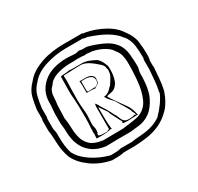

<svg xmlns="http://www.w3.org/2000/svg" viewBox="-114 -736 781 759"><g transform="rotate(-30 276.5 -357.0)"><path d="M354 -601Q345 -601 344 -602Q346 -602 346 -604H259Q234 -604 208 -600.5Q182 -597 158 -589Q134 -581 113.5 -568.5Q93 -556 79 -538Q54 -513 47 -485Q40 -457 37 -431V-391Q37 -391 35 -383V-337Q38 -316 38.5 -300.5Q39 -285 40 -271.5Q41 -258 43.5 -243.5Q46 -229 53 -209Q68 -176 106 -148Q144 -120 195 -110Q208 -110 224 -110.5Q240 -111 251 -114H300Q326 -115 356.5 -119Q387 -123 416 -136Q445 -149 470 -174.5Q495 -200 510 -245Q516 -271 518 -297Q520 -323 522 -348Q521 -350 521 -355V-376Q522 -379 523 -385.5Q524 -392 524 -396V-408Q524 -431 520.5 -460.5Q517 -490 493 -522L498 -513Q480 -547 439.5 -570Q399 -593 354 -601ZM504 -409V-399Q504 -399 502 -391V-348Q500 -323 498 -298.5Q496 -274 490 -248L492 -249Q475 -208 434 -167L438 -169Q418 -156 401 -150Q384 -144 368 -141.5Q352 -139 335 -138Q318 -137 299 -134H248Q238 -131 224.5 -130.5Q211 -130 200 -130Q155 -142 119.5 -166Q84 -190 70 -218V-216Q63 -238 61 -257Q59 -276 59 -297V-309Q59 -318 57 -325Q55 -332 55 -337V-379Q57 -387 57 -388V-427Q60 -453 66.5 -479Q73 -505 94 -526Q118 -556 164 -570.5Q210 -585 259 -585H335Q337 -583 344 -582Q351 -581 354 -581Q372 -575 392 -567Q412 -559 430 -548.5Q448 -538 462.5 -524.5Q477 -511 485 -495L478 -510Q498 -482 501 -455Q504 -428 504 -409ZM330 -549H310Q302 -551 299 -551Q294 -551 291.5 -550Q289 -549 282 -549L292 -548H281Q267 -548 260 -549Q253 -550 244 -550Q172 -550 133 -516.5Q94 -483 94 -431V-422Q94 -414 92.5 -401Q91 -388 91 -377V-344Q91 -333 92.5 -324Q94 -315 94 -307V-303Q94 -285 98 -264Q102 -243 113.5 -223.5Q125 -204 146 -189.5Q167 -175 202 -170Q216 -170 230 -170.5Q244 -171 253 -171H314Q329 -173 354 -175.5Q379 -178 403 -194Q427 -210 445 -246Q463 -282 463 -351Q463 -358 465.5 -367Q468 -376 468 -381Q468 -406 465 -437.5Q462 -469 444 -492V-491Q430 -511 398.5 -525.5Q367 -540 336 -548Q331 -548 330 -549ZM442 -414Q442 -334 432 -291.5Q422 -249 403 -229.5Q384 -210 356.5 -205.5Q329 -201 295 -197Q269 -197 251 -196.5Q233 -196 204 -196Q166 -201 149 -217Q132 -233 126 -254.5Q120 -276 119.5 -301Q119 -326 115 -348Q115 -365 116 -378.5Q117 -392 117 -409Q119 -419 119.5 -429.5Q120 -440 121 -449.5Q122 -459 126 -468Q130 -477 140 -486Q151 -505 180 -515Q209 -525 244 -525H258Q262 -525 265 -525.5Q268 -526 273 -526Q289 -526 293 -525.5Q297 -525 310 -524Q312 -525 320 -525Q321 -524 327 -524Q341 -524 356 -519.5Q371 -515 384.5 -508.5Q398 -502 408 -493.5Q418 -485 422 -477Q434 -463 438 -447Q442 -431 442 -414ZM336 -290 319 -314Q315 -320 311 -326Q307 -332 304 -339Q312 -342 320.5 -343Q329 -344 338 -348Q356 -360 362 -380.5Q368 -401 368 -422Q368 -429 368 -434Q368 -439 367 -444V-442Q363 -453 358 -463Q353 -473 344 -481H345Q329 -490 313.5 -496Q298 -502 281 -502H243Q239 -502 235 -502Q231 -502 227 -503H228Q220 -502 213 -501Q206 -500 199 -500H195L185 -498Q184 -466 184 -446Q184 -426 184 -418Q185 -408 186 -392.5Q187 -377 187.5 -361Q188 -345 188 -329.5Q188 -314 188 -304Q188 -295 187.5 -285.5Q187 -276 186 -264V-259V-248Q186 -249 185 -249Q185 -245 185.5 -241Q186 -237 186 -233Q186 -231 185.5 -227.5Q185 -224 185 -219V-215H216Q228 -215 240.5 -217.5Q253 -220 258 -220L254 -224L255 -225Q253 -242 252.5 -261Q252 -280 252 -300V-320L277 -284Q279 -277 282.5 -269.5Q286 -262 291 -253L299 -237Q301 -233 303 -229.5Q305 -226 308 -223H305Q304 -223 304 -221Q304 -216 309.5 -215Q315 -214 321 -214H328Q340 -214 350.5 -215Q361 -216 372 -216L373 -215Q370 -231 366 -241.5Q362 -252 357.5 -259.5Q353 -267 347.5 -274Q342 -281 336 -290ZM334 -218Q322 -218 316 -222.5Q310 -227 306.5 -234Q303 -241 300.5 -248.5Q298 -256 293 -262Q285 -279 276.5 -293.5Q268 -308 258 -323L259 -324Q256 -327 254.5 -330.5Q253 -334 249 -335V-336Q249 -339 248 -340Q248 -338 247 -333.5Q246 -329 246 -323V-223Q241 -222 239.5 -221Q238 -220 236 -219H237Q234 -218 229 -218Q223 -218 217.5 -218.5Q212 -219 207 -219L197 -222L196 -232Q197 -232 197 -231Q197 -230 198 -230H199Q200 -238 200.5 -241.5Q201 -245 201 -246Q201 -253 199 -260Q197 -267 197 -274Q197 -282 198 -292Q199 -302 199 -312V-321Q199 -328 197 -347Q195 -366 195 -388Q195 -408 195.5 -428.5Q196 -449 197 -469L196 -495L199 -496Q215 -496 227 -497Q239 -498 252 -498Q262 -498 270 -498.5Q278 -499 286.5 -497Q295 -495 304.5 -490Q314 -485 328 -474Q350 -456 354 -449.5Q358 -443 358 -435V-432H360V-428Q360 -410 352.5 -397Q345 -384 334 -368H332Q325 -358 314.5 -351Q304 -344 294 -344Q293 -344 293 -345Q295 -336 303 -327.5Q311 -319 318 -310Q317 -311 315.5 -313.5Q314 -316 313 -317Q323 -306 329.5 -293.5Q336 -281 344 -270L343 -271Q346 -265 352.5 -254.5Q359 -244 359 -241V-240Q359 -238 362.5 -232Q366 -226 366 -225Q365 -224 365 -223Q365 -222 366.5 -222.5Q368 -223 368 -221Q368 -220 366 -220Q364 -220 362.5 -221Q361 -222 359 -222H357L358 -220Q352 -219 346 -218.5Q340 -218 334 -218ZM302 -420Q302 -429 297.5 -434Q293 -439 287 -441.5Q281 -444 275 -444.5Q269 -445 266 -445H239L240 -438Q241 -437 241 -391H265Q269 -391 272 -390.5Q275 -390 279 -389Q280 -391 290.5 -396.5Q301 -402 301 -413V-418Q302 -419 302 -420ZM276 -394H270Q265 -394 260 -393.5Q255 -393 250 -393Q245 -393 245 -402V-409V-441Q250 -442 263 -442Q276 -442 287.5 -436.5Q299 -431 299 -415Q299 -406 292.5 -400Q286 -394 279 -394L278 -395Z"/></g></svg>

Font: Londrina Sketch
Style: Regular
Weight: 400
Designer: Marcelo Magalhaes
Foundry: Marcelo Magalhães
Version: Version 1.002